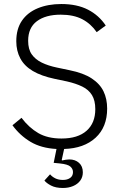

<svg xmlns="http://www.w3.org/2000/svg" viewBox="-20 -730 608 955"><path d="M282 -657Q207 -657 163.5 -624.5Q120 -592 120 -527Q120 -485 138 -459.5Q156 -434 188 -418.5Q220 -403 263 -394L325 -381Q395 -367 436 -340Q477 -313 495 -275.5Q513 -238 513 -190Q513 -98 455.5 -45Q398 8 299 11L287 66L289 68Q298 66 307.5 64.5Q317 63 325 63Q354 63 373 80Q392 97 392 127Q392 151 379 168.5Q366 186 343.5 195.5Q321 205 293 205Q257 205 234 193Q211 181 201 168L229 137Q239 149 255 157Q271 165 293 165Q315 165 329 155Q343 145 343 126Q343 110 330 98.5Q317 87 278 83L247 80L261 11Q185 7 132 -24.5Q79 -56 42 -107L87 -144Q124 -95 170.5 -68Q217 -41 286 -41Q367 -41 410.5 -79.5Q454 -118 454 -187Q454 -230 437.5 -257Q421 -284 389 -299.5Q357 -315 313 -325L251 -338Q185 -352 143 -377Q101 -402 81 -439.5Q61 -477 61 -525Q61 -586 89 -627Q117 -668 168 -689Q219 -710 285 -710Q363 -710 417.5 -682Q472 -654 506 -603L461 -570Q432 -612 389 -634.5Q346 -657 282 -657Z"/></svg>

Font: IBM Plex Sans Light
Style: Regular
Weight: 300
Designer: Mike Abbink, Paul van der Laan, Pieter van Rosmalen
Foundry: Bold Monday
Version: Version 3.201